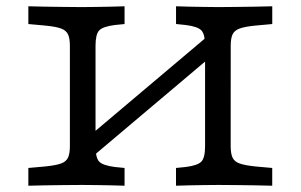

<svg xmlns="http://www.w3.org/2000/svg" viewBox="-20 -591 957 611"><path d="M202.4 -369.4V-445.2Q202.4 -468.7 196.5 -481.6Q190.5 -494.5 173.4 -500.6Q156.3 -506.6 122.8 -509.7L70.2 -514.5V-571Q94.1 -570.2 123.2 -569.8Q152.3 -569.4 181.4 -569Q210.5 -568.5 234.7 -568.5H242.8H247Q266.3 -568.5 288.9 -569Q311.5 -569.4 334.6 -569.8Q357.6 -570.2 376.4 -571V-514.5L345.5 -511.4Q307 -506.5 295.5 -494Q284 -481.6 284 -445.2V-369.4ZM632.6 -201.6 632.6 -445.2Q632.6 -481.6 621.1 -494Q609.6 -506.5 571.1 -511.4L540.2 -514.6V-571Q558.9 -570.2 582 -569.8Q605 -569.4 628.1 -569Q651.1 -568.5 669.6 -568.5H673.8H681.9Q706.1 -568.5 735.2 -569Q764.3 -569.4 793.4 -569.8Q822.4 -570.2 846.4 -571V-514.5L793.8 -509.7Q761.1 -506.6 743.6 -500.6Q726.1 -494.5 720.1 -481.6Q714.2 -468.7 714.2 -445.2L714.1 -201.6ZM234.7 -2.4Q210.5 -2.4 181.4 -2Q152.3 -1.6 123.2 -1.2Q94.1 -0.8 70.2 0V-56.5L122.8 -61.2Q156.3 -64.5 173.4 -70.4Q190.5 -76.4 196.5 -89.4Q202.4 -102.3 202.4 -125.8V-425.8H284V-125.8Q284 -89.4 295.5 -76.9Q307 -64.5 345.5 -59.6L376.4 -56.5V0Q357.6 -0.8 334.6 -1.2Q311.5 -1.6 288.9 -2Q266.3 -2.4 247 -2.4H242.8ZM266.7 -86.2V-160.1L651.4 -484.8V-410.9ZM669.5 -2.4Q651 -2.4 628 -2Q605 -1.6 581.9 -1.2Q558.9 -0.8 540.1 0V-56.5L571.1 -59.6Q609.5 -64.5 621 -76.9Q632.6 -89.4 632.6 -125.8V-201.6H714.1V-125.8Q714.1 -102.3 720.1 -89.4Q726 -76.4 743.5 -70.4Q761 -64.5 793.8 -61.2L846.3 -56.5V0Q822.4 -0.8 793.3 -1.2Q764.2 -1.6 735.1 -2Q706 -2.4 681.8 -2.4H673.7Z"/></svg>

Font: Playfair 5pt SemiExpanded Light
Style: Regular
Weight: 300
Width: 6
Designer: Claus Eggers Sørensen
Foundry: Claus Eggers Sørensen
Version: Version 2.203